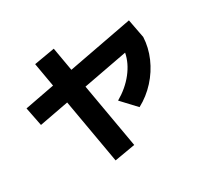

<svg xmlns="http://www.w3.org/2000/svg" viewBox="-170 -972 1277 1235"><g transform="rotate(-30 469.0 -354.5)"><path d="M23.4 -519.5 244.6 -561.5 213.9 -738.3 367.2 -764.6 397.5 -590.3 877 -680.7 903.3 -542Q899.9 -466.3 868.4 -393.6Q836.9 -320.8 782.2 -260.7Q727.5 -200.7 657.2 -163.1L558.6 -268.6Q637.2 -314 687.7 -378.2Q738.3 -442.4 752 -513.2L421.9 -451.2L505.9 30.3L352.5 56.6L269 -421.9L50.8 -380.9Z"/></g></svg>

Font: Pretendard JP ExtraBold
Style: Regular
Weight: 800
Designer: Base glyphs from Inter by Rasmus Andersson; Hangeul glyphs from Noto Sans CJK(Source Han Sans) by Jang Soo-young and Kan
Foundry: Kil Hyung-jin
Version: Version 1.309